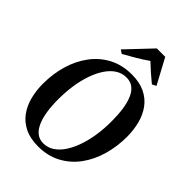

<svg xmlns="http://www.w3.org/2000/svg" viewBox="-280 -1113 1250 1250"><g transform="rotate(45 345.0 -488.0)"><path d="M309.5 11Q238 11 187.2 -13.8Q136.5 -38.5 105 -81.5Q73.5 -124.5 58.8 -180.8Q44 -237 44 -300Q44 -391.5 68 -473Q92 -554.5 139 -617.5Q186 -680.5 254.5 -716.5Q323 -752.5 411.5 -752.5Q483.5 -752.5 534 -727.8Q584.5 -703 615.8 -660Q647 -617 661.2 -561.8Q675.5 -506.5 676 -444.5Q676 -353 652.2 -270.8Q628.5 -188.5 581.8 -125.2Q535 -62 466.8 -25.5Q398.5 11 309.5 11ZM320 -27Q360 -27 393.5 -49Q427 -71 453 -110.2Q479 -149.5 497.2 -202.2Q515.5 -255 524.8 -317.2Q534 -379.5 533.5 -447Q533.5 -504.5 526.5 -553Q519.5 -601.5 504.2 -637.8Q489 -674 463.5 -694Q438 -714 400 -714Q360 -714 326.5 -692.5Q293 -671 267 -632.2Q241 -593.5 222.8 -541.2Q204.5 -489 195.2 -427Q186 -365 186 -297.5Q186 -239.5 193.5 -190.2Q201 -141 217 -104.2Q233 -67.5 258.5 -47.2Q284 -27 320 -27ZM244.5 -816.5 406 -987H483.5L577 -813L549 -798.5Q519 -823 490 -848.5Q461 -874 434 -900Q396.5 -873.5 354.8 -848.8Q313 -824 270 -800Z"/></g></svg>

Font: Merriweather 96pt SemiBold
Style: Italic
Weight: 600
Italic angle: -7.8°
Version: Version 2.101